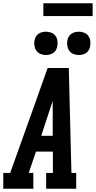

<svg xmlns="http://www.w3.org/2000/svg" viewBox="-39 -1149 584 1169"><path d="M-19 0V-96H23L164 -490L251 -735H380L386 -490L396 -96H425V0H242V-96H283V-226H180L136 -96H164V0ZM212 -322H282V-490Q282 -501 282 -512Q282 -523 282 -534Q278 -523 274.5 -512Q271 -501 267 -490ZM441 -814Q424 -814 408.5 -820Q393 -826 383.5 -839Q374 -852 371 -868.5Q368 -885 371 -902Q373 -914 379 -925Q385 -936 395 -943Q405 -950 417 -953Q429 -956 441 -956Q458 -956 473.5 -950Q489 -944 498.5 -931Q508 -918 510.5 -901.5Q513 -885 510 -868Q508 -856 502 -845Q496 -834 486 -827Q476 -820 464 -817Q452 -814 441 -814ZM241 -814Q224 -814 208.5 -820Q193 -826 183.5 -839Q174 -852 171 -868.5Q168 -885 171 -902Q173 -914 179 -925Q185 -936 195 -943Q205 -950 217 -953Q229 -956 241 -956Q258 -956 273.5 -950Q289 -944 298.5 -931Q308 -918 310.5 -901.5Q313 -885 310 -868Q308 -856 302 -845Q296 -834 286 -827Q276 -820 264 -817Q252 -814 241 -814ZM225 -1051V-1129H525V-1051Z"/></svg>

Font: Iosevka Gothic
Style: Bold Italic
Weight: 700
Italic angle: -9°
Monospace: yes
Designer: Belleve Invis
Foundry: Belleve Invis
Version: Version 15.5.1; ttfautohint (v1.8.4)